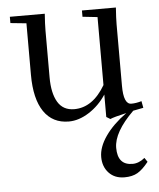

<svg xmlns="http://www.w3.org/2000/svg" viewBox="-49 -457 617 746"><g transform="rotate(-5 259.0 -84.0)"><path d="M210.4 11.2Q147 11.2 113 -38.6Q79.1 -88.4 79.1 -182.1V-383.3L17.1 -389.6V-414.1H153.3Q150.4 -373 150.4 -349.1V-166Q150.4 -104.5 171.1 -69.6Q191.9 -34.7 235.4 -34.7Q307.6 -34.7 356.4 -118.2V-383.3L298.3 -389.6V-414.1H430.7Q427.7 -373 427.7 -349.1V-108.9Q427.7 -36.6 458 -36.6Q476.6 -36.6 498 -43L502.9 -16.6Q491.7 -14.6 462.9 -8.8Q384.3 68.4 384.3 129.4Q384.3 196.8 442.4 196.8Q467.3 196.8 490.2 177.7L501 193.8Q478 222.7 457.8 234.4Q437.5 246.1 406.7 246.1Q368.7 246.1 345.9 221.7Q323.2 197.3 323.2 159.7Q323.2 121.1 352.5 78.9Q381.8 36.6 435.1 -2Q385.3 9.3 371.6 15.6L356.4 6.3V-81.1Q329.1 -39.6 289.3 -14.2Q249.5 11.2 210.4 11.2Z"/></g></svg>

Font: Elstob 18pt
Style: Regular
Weight: 400
Designer: Peter S. Baker
Version: Version 1.015